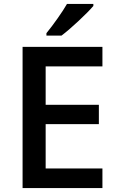

<svg xmlns="http://www.w3.org/2000/svg" viewBox="-20 -951 598 971"><path d="M498 0H94.2V-713.9H498V-615.2H210.9V-420.9H480V-323.2H210.9V-99.1H498ZM214.8 -771V-783.2Q242.7 -817.4 272.2 -859.4Q301.8 -901.4 318.8 -931.2H452.1V-920.9Q426.8 -891.1 376.2 -844Q325.7 -796.9 291 -771Z"/></svg>

Font: f0_41667          
Style: Regular
Weight: 600
Foundry: Ascender Corporation
Version: Version 1.10